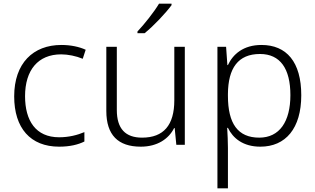

<svg xmlns="http://www.w3.org/2000/svg" viewBox="-20 -786 1711 1042"><path d="M301 10C359 10 404 -1 438 -18V-69C400 -53 354 -41 301 -41C174 -41 116 -131 116 -264C116 -405 186 -491 312 -491C349 -491 393 -482 429 -467L445 -516C410 -532 364 -542 313 -542C160 -542 57 -443 57 -263C57 -91 145 10 301 10Z M911 -758V-766H843C817 -722 763 -654 726 -615V-606H765C815 -646 881 -717 911 -758ZM983 -532H926V-242C926 -107 868 -39 751 -39C661 -39 614 -87 614 -189V-532H557V-184C557 -53 621 10 744 10C835 10 896 -33 925 -91H928L937 0H983Z M1399 -542C1300 -542 1244 -491 1217 -433H1214L1207 -532H1160V236H1217V17C1217 -16 1215 -58 1213 -92H1217C1244 -36 1299 10 1393 10C1530 10 1615 -89 1615 -269C1615 -450 1535 -542 1399 -542ZM1391 -493C1501 -493 1556 -413 1556 -270C1556 -126 1497 -39 1387 -39C1271 -39 1217 -115 1217 -266V-276C1218 -416 1272 -493 1391 -493Z"/></svg>

Font: Noto Sans Myanmar UI Light
Style: Regular
Weight: 300
Designer: Monotype Design Team
Foundry: Monotype Imaging Inc.
Version: Version 2.103